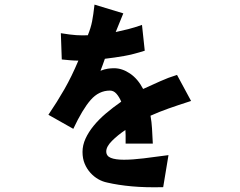

<svg xmlns="http://www.w3.org/2000/svg" viewBox="-20 -713 1040 833"><path d="M809 -275Q750 -256 710.5 -242Q671 -228 633 -211Q638 -183 639.5 -156Q641 -129 643 -90H525Q525 -116 525 -127.5Q525 -139 524 -149Q491 -127 466 -102Q441 -77 441 -56Q441 -36 461 -28Q481 -20 517.5 -20Q554 -20 603.5 -26Q653 -32 711 -40L688 99Q612 101 552 95.5Q492 90 445 79Q425 75 406.5 64.5Q388 54 372.5 37Q357 20 347.5 -2.5Q338 -25 338 -54Q338 -83 351 -111.5Q364 -140 386.5 -167.5Q409 -195 439 -220.5Q469 -246 506 -272Q497 -293 485 -306.5Q473 -320 457 -320Q409 -320 373.5 -279.5Q338 -239 298 -154L190 -215Q228 -271 259.5 -326Q291 -381 320 -450Q302 -450 285.5 -451.5Q269 -453 248 -455L244 -569Q286 -562 311 -560.5Q336 -559 361 -560Q374 -592 379.5 -620Q385 -648 390 -693L515 -655Q503 -625 496 -608.5Q489 -592 482 -574Q510 -580 536 -586.5Q562 -593 596 -605L608 -493Q558 -477 518 -470Q478 -463 435 -458Q430 -444 426 -432.5Q422 -421 416 -406Q434 -413 448 -415Q462 -417 475 -417Q510 -417 544 -394Q578 -371 601 -327Q641 -345 675 -360.5Q709 -376 748 -388Z"/></svg>

Font: NanumGothicCoding
Style: Bold
Weight: 700
Monospace: yes
Designer: Kwon Bruce; Nicolas Noh; Sung-woo Choi; Go-un Cha; Soo-hyun Park;
Foundry: NHN Corporation
Version: Version 2.000;PS 1;hotconv 1.0.49;makeotf.lib2.0.14853